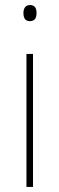

<svg xmlns="http://www.w3.org/2000/svg" viewBox="-20 -742 236 762"><path d="M99 -722C79 -722 73 -706 73 -690C73 -673 79 -658 98 -658C119 -658 125 -672 125 -690C125 -706 121 -722 99 -722ZM111 -528H85V0H111Z"/></svg>

Font: Noto Sans Gujarati SemiCondensed Thin
Style: Regular
Weight: 100
Width: 4
Designer: Jelle Bosma - Monotype Design Team, Universal Thirst
Foundry: Monotype Imaging Inc.
Version: Version 2.106